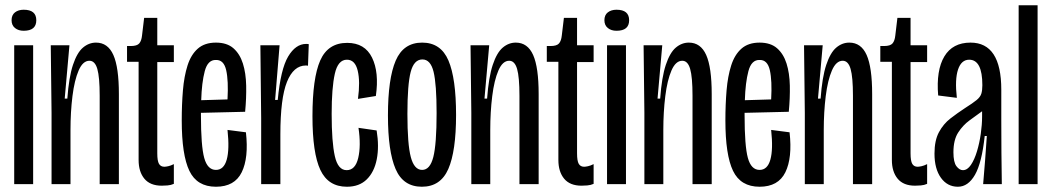

<svg xmlns="http://www.w3.org/2000/svg" viewBox="-20 -700 3999 730"><path d="M34 0V-528H106V0ZM70 -583Q50 -583 37 -593.5Q24 -604 24 -623Q24 -643 37 -653Q50 -663 70 -663Q118 -663 118 -623Q118 -583 70 -583Z M176 0V-271L173 -528H244L226 -325H236Q242 -407 257.5 -453.5Q273 -500 295.5 -519Q318 -538 345 -538Q390 -538 411 -491Q432 -444 432 -342V0H359V-336Q359 -407 350 -438Q341 -469 320 -469Q295 -469 279 -432Q263 -395 255.5 -334.5Q248 -274 248 -206V0Z M595 6Q551 6 529 -20.5Q507 -47 507 -92V-465H463V-525H477Q501 -525 509.5 -535Q518 -545 520 -565L528 -632H578V-528H641V-464H578V-117Q578 -88 584.5 -77Q591 -66 605 -66Q610 -66 619.5 -68Q629 -70 641 -76V-1Q630 4 617 5Q604 6 595 6Z M801 10Q729 10 700 -50.5Q671 -111 671 -242Q671 -303 675.5 -356.5Q680 -410 693 -451Q706 -492 732 -515Q758 -538 801 -538Q843 -538 867.5 -516.5Q892 -495 903.5 -458.5Q915 -422 916 -374.5Q917 -327 912 -275L744 -271Q744 -267 744 -261Q744 -145 756.5 -99.5Q769 -54 801 -54Q831 -54 842 -93Q853 -132 845 -206L915 -197Q926 -100 899 -45Q872 10 801 10ZM801 -472Q770 -473 758.5 -429.5Q747 -386 745 -319L845 -322Q849 -393 840 -433Q831 -473 801 -472Z M973 0V-250L970 -528H1043L1026 -320H1036Q1047 -437 1075.5 -485Q1104 -533 1144 -533Q1151 -533 1154 -532L1151 -450Q1148 -451 1143 -451Q1096 -451 1071 -388.5Q1046 -326 1046 -189V0Z M1299 10Q1228 10 1198 -54Q1168 -118 1168 -258Q1168 -403 1197.5 -470Q1227 -537 1300 -537Q1367 -537 1394.5 -481Q1422 -425 1409 -335L1341 -324Q1350 -390 1340 -431.5Q1330 -473 1299 -473Q1265 -473 1253 -419.5Q1241 -366 1241 -267Q1241 -160 1253 -106.5Q1265 -53 1298 -53Q1331 -53 1342 -99.5Q1353 -146 1343 -214L1412 -204Q1422 -143 1412.5 -94.5Q1403 -46 1374.5 -18Q1346 10 1299 10Z M1584 10Q1513 10 1484 -57.5Q1455 -125 1455 -261Q1455 -401 1484.5 -469.5Q1514 -538 1585 -538Q1656 -538 1685 -470Q1714 -402 1714 -263Q1714 -125 1684.5 -57.5Q1655 10 1584 10ZM1585 -54Q1615 -54 1627.5 -103Q1640 -152 1640 -270Q1640 -380 1628.5 -427Q1617 -474 1586 -474Q1554 -474 1541.5 -426.5Q1529 -379 1529 -267Q1529 -151 1542 -102.5Q1555 -54 1585 -54Z M1772 0V-271L1769 -528H1840L1822 -325H1832Q1838 -407 1853.5 -453.5Q1869 -500 1891.5 -519Q1914 -538 1941 -538Q1986 -538 2007 -491Q2028 -444 2028 -342V0H1955V-336Q1955 -407 1946 -438Q1937 -469 1916 -469Q1891 -469 1875 -432Q1859 -395 1851.5 -334.5Q1844 -274 1844 -206V0Z M2191 6Q2147 6 2125 -20.5Q2103 -47 2103 -92V-465H2059V-525H2073Q2097 -525 2105.5 -535Q2114 -545 2116 -565L2124 -632H2174V-528H2237V-464H2174V-117Q2174 -88 2180.5 -77Q2187 -66 2201 -66Q2206 -66 2215.5 -68Q2225 -70 2237 -76V-1Q2226 4 2213 5Q2200 6 2191 6Z M2288 0V-528H2360V0ZM2324 -583Q2304 -583 2291 -593.5Q2278 -604 2278 -623Q2278 -643 2291 -653Q2304 -663 2324 -663Q2372 -663 2372 -623Q2372 -583 2324 -583Z M2430 0V-271L2427 -528H2498L2480 -325H2490Q2496 -407 2511.5 -453.5Q2527 -500 2549.5 -519Q2572 -538 2599 -538Q2644 -538 2665 -491Q2686 -444 2686 -342V0H2613V-336Q2613 -407 2604 -438Q2595 -469 2574 -469Q2549 -469 2533 -432Q2517 -395 2509.5 -334.5Q2502 -274 2502 -206V0Z M2868 10Q2796 10 2767 -50.5Q2738 -111 2738 -242Q2738 -303 2742.5 -356.5Q2747 -410 2760 -451Q2773 -492 2799 -515Q2825 -538 2868 -538Q2910 -538 2934.5 -516.5Q2959 -495 2970.5 -458.5Q2982 -422 2983 -374.5Q2984 -327 2979 -275L2811 -271Q2811 -267 2811 -261Q2811 -145 2823.5 -99.5Q2836 -54 2868 -54Q2898 -54 2909 -93Q2920 -132 2912 -206L2982 -197Q2993 -100 2966 -45Q2939 10 2868 10ZM2868 -472Q2837 -473 2825.5 -429.5Q2814 -386 2812 -319L2912 -322Q2916 -393 2907 -433Q2898 -473 2868 -472Z M3040 0V-271L3037 -528H3108L3090 -325H3100Q3106 -407 3121.5 -453.5Q3137 -500 3159.5 -519Q3182 -538 3209 -538Q3254 -538 3275 -491Q3296 -444 3296 -342V0H3223V-336Q3223 -407 3214 -438Q3205 -469 3184 -469Q3159 -469 3143 -432Q3127 -395 3119.5 -334.5Q3112 -274 3112 -206V0Z M3459 6Q3415 6 3393 -20.5Q3371 -47 3371 -92V-465H3327V-525H3341Q3365 -525 3373.5 -535Q3382 -545 3384 -565L3392 -632H3442V-528H3505V-464H3442V-117Q3442 -88 3448.5 -77Q3455 -66 3469 -66Q3474 -66 3483.5 -68Q3493 -70 3505 -76V-1Q3494 4 3481 5Q3468 6 3459 6Z M3622 10Q3582 10 3557.5 -24Q3533 -58 3533 -116Q3533 -166 3550 -197.5Q3567 -229 3593.5 -249.5Q3620 -270 3649 -289Q3679 -308 3693 -319.5Q3707 -331 3711 -343.5Q3715 -356 3715 -376Q3715 -473 3665 -473Q3635 -473 3622.5 -435.5Q3610 -398 3618 -328L3547 -337Q3539 -433 3570.5 -485.5Q3602 -538 3670 -538Q3787 -538 3787 -359V-241Q3787 -181 3787.5 -120.5Q3788 -60 3789 0H3718Q3722 -46 3725.5 -91.5Q3729 -137 3732 -183H3724Q3713 -81 3687 -35.5Q3661 10 3622 10ZM3641 -53Q3658 -53 3671.5 -73Q3685 -93 3694.5 -124.5Q3704 -156 3709 -191Q3714 -226 3714 -257V-277Q3692 -261 3666.5 -242.5Q3641 -224 3623 -196Q3605 -168 3605 -121Q3605 -83 3616.5 -68Q3628 -53 3641 -53Z M3853 0V-680H3925V0Z"/></svg>

Font: Bricolage Grotesque 96pt Condensed Light
Style: Regular
Weight: 300
Width: 3
Designer: Mathieu Triay
Foundry: Atelier Triay
Version: Version 1.001; ttfautohint (v1.8.4.7-5d5b);gftools[0.9.33.de